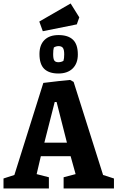

<svg xmlns="http://www.w3.org/2000/svg" viewBox="-21 -1075 670 1095"><path d="M223.1 -897 203.1 -952.1 381.8 -1055.2 431.2 -976.1 417 -936ZM312 -655.8Q258.8 -655.8 231.4 -682.1Q204.1 -708.5 204.1 -767.1Q204.1 -818.4 232.4 -846.7Q260.7 -875 313 -875Q367.2 -875 395 -848.6Q422.9 -822.3 422.9 -764.2Q422.9 -713.4 393.6 -684.6Q364.3 -655.8 312 -655.8ZM312 -720.2Q328.1 -720.2 340.8 -728Q345.2 -741.2 345.2 -765.1Q345.2 -792 337.6 -802Q330.1 -812 313 -812Q298.8 -812 286.1 -804.2Q282.2 -791 282.2 -766.1Q282.2 -739.3 288.8 -729.7Q295.4 -720.2 312 -720.2ZM-1 0V-57.1L61 -77.1L226.1 -602.1Q252.9 -606 313.5 -612.5Q374 -619.1 378.9 -619.1L398.9 -607.9L566.9 -77.1L628.9 -57.1V0H341.8V-64L410.2 -82L381.8 -184.1H211.9L188 -82L257.8 -64V0ZM231.9 -261.2H360.8L301.8 -493.2H291Z"/></svg>

Font: Grenze
Style: Bold
Weight: 700
Designer: Renata Polastri
Foundry: Omnibus-Type
Version: Version 1.002;PS 001.002;hotconv 1.0.88;makeotf.lib2.5.64775